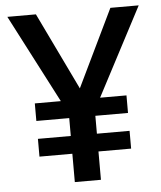

<svg xmlns="http://www.w3.org/2000/svg" viewBox="-52 -759 674 804"><g transform="rotate(-5 285.5 -357.0)"><path d="M285.2 -389.2 441.9 -713.9H561L366.2 -342.8H477.1V-269H339.8V-193.8H477.1V-119.1H339.8V0H230V-119.1H91.8V-193.8H230V-269H91.8V-342.8H201.2L8.8 -713.9H128.9Z"/></g></svg>

Font: Open Sans Semibold
Style: Regular
Weight: 600
Foundry: Ascender Corporation
Version: Version 1.10; ttfautohint (v1.5.65-e2d9)